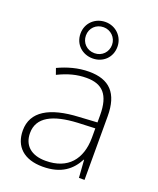

<svg xmlns="http://www.w3.org/2000/svg" viewBox="-150 -902 822 1002"><g transform="rotate(20 260.5 -401.0)"><path d="M261 -610C318 -610 363 -651 363 -711C363 -768 318 -812 261 -812C204 -812 158 -770 158 -711C158 -650 205 -610 261 -610ZM261 -639C218 -639 188 -671 188 -711C188 -752 219 -783 261 -783C300 -783 333 -752 333 -711C333 -671 303 -639 261 -639ZM269 -539C208 -539 150 -522 99 -498L111 -464C166 -491 214 -504 268 -504C356 -504 400 -459 400 -345V-305L300 -299C139 -291 48 -238 48 -133C48 -44 105 10 209 10C314 10 367 -37 399 -98H401L408 0H439V-353C439 -482 382 -539 269 -539ZM304 -268 400 -272V-219C399 -101 338 -24 213 -24C134 -24 88 -64 88 -133C88 -221 168 -261 304 -268Z"/></g></svg>

Font: Noto Sans Malayalam ExtraLight
Style: Regular
Weight: 200
Designer: Jelle Bosma - Monotype Design Team
Foundry: Monotype Imaging Inc.
Version: Version 2.104